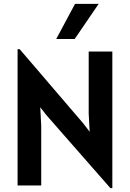

<svg xmlns="http://www.w3.org/2000/svg" viewBox="-20 -965 676 999"><path d="M554.5 14 220.5 -367 189.5 -407 194.5 -310V0H71.5V-709H82.5L411.5 -325L446.5 -279.5L441.5 -375V-697H564.5V14ZM272.5 -762 370.5 -945H493.5L368.5 -762Z"/></svg>

Font: Alatsi
Style: Regular
Weight: 400
Designer: Spyros Zevelakis, Eben Sorkin
Foundry: www.sorkintype.com
Version: Version 1.008; ttfautohint (v1.8.4.7-5d5b)